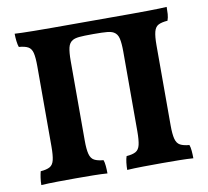

<svg xmlns="http://www.w3.org/2000/svg" viewBox="-77 -764 922 852"><g transform="rotate(-10 384.5 -338.0)"><path d="M42 3Q42 -13 44.5 -30Q47 -47 50 -58Q77 -60 91.5 -68Q106 -76 111 -97.5Q116 -119 116 -158V-519Q116 -559 111 -579.5Q106 -600 91.5 -608Q77 -616 50 -618Q46 -629 44 -646Q42 -663 42 -679Q55 -678 76 -677.5Q97 -677 129 -676.5Q161 -676 206 -676Q251 -676 313 -676H462Q524 -676 567.5 -676Q611 -676 641 -676.5Q671 -677 691.5 -677.5Q712 -678 727 -679Q727 -662 726 -647Q725 -632 720 -618Q693 -616 678.5 -608.5Q664 -601 658.5 -580Q653 -559 653 -519V-158Q653 -119 658.5 -97.5Q664 -76 679 -68Q694 -60 720 -58Q724 -48 725.5 -31Q727 -14 727 3Q701 1 664 0.5Q627 0 586 0Q545 0 502.5 0.5Q460 1 429 3Q429 -13 431 -30Q433 -47 437 -58Q464 -60 478.5 -68Q493 -76 498 -97.5Q503 -119 503 -158V-517Q503 -555 498 -576.5Q493 -598 477 -607Q467 -613 448 -615Q429 -617 385 -617Q341 -617 321.5 -615Q302 -613 292 -607Q276 -598 271 -576.5Q266 -555 266 -517V-158Q266 -119 271.5 -97.5Q277 -76 292 -68Q307 -60 333 -58Q337 -48 338.5 -31Q340 -14 340 3Q314 1 277 0.5Q240 0 199 0Q158 0 115.5 0.5Q73 1 42 3Z"/></g></svg>

Font: Vollkorn
Style: Bold
Weight: 700
Designer: Friedrich Althausen
Foundry: Friedrich Althausen
Version: Version 5.000